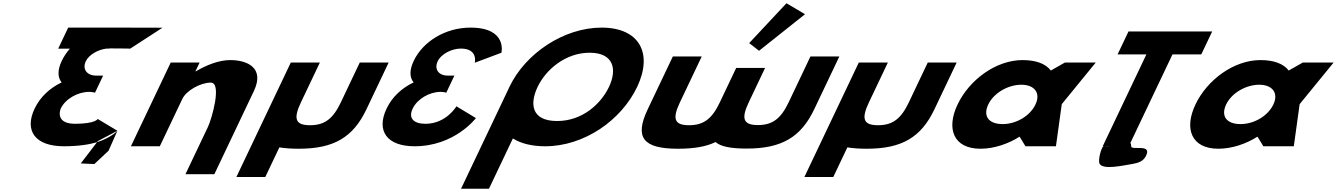

<svg xmlns="http://www.w3.org/2000/svg" viewBox="-20 -896 8189 1176"><path d="M777.4 -598C777.4 -598 760.5 -599.5 650.7 -599.5L650.2 -598.5L633.2 -598.5C581.4 -592.6 525 -561.6 505.8 -521.2C481.5 -470.2 515.5 -432.8 568.3 -432.8H611.6L561.9 -328.2C561.9 -328.2 547.4 -333.3 526.3 -333.3C456.6 -333.3 380.4 -290.8 351.7 -230.5C331.1 -171 366.8 -137.8 437.8 -137.8C565.3 -137.8 578.7 -167.3 578.7 -167.3L699 -95C699 -95 662.3 -53.1 574.3 -25L474.7 105L557.9 108.9L644.9 27.2L699 -95L579.6 -32L574.3 -25C527.2 -10.8 458.8 -0.1 371.3 -0.1C194 -0.1 128.1 -96.2 191.9 -230.5C227.1 -304.4 287.4 -358 357.5 -391.1C333.4 -420.9 330.7 -465.1 358.1 -522.9C371 -549.9 388 -575.2 408.2 -598.1L336.4 -598L397.8 -727L709.2 -726.9C939.5 -726.9 974.8 -726 974.8 -726Z M781.8 0H958.8L1096.7 -290C1120.9 -341 1207.2 -390 1271.3 -390C1340.3 -390 1278 -170 1253.8 -119L1115.9 171H1292.9L1534.9 -338C1602.9 -481 1494.2 -528 1390.1 -528C1322.4 -528 1246.9 -499 1179.5 -459H1177L1202.7 -513H1025.7Z M1939.2 -513H1761.2L1427.9 188H1604.9L1691.2 6.6C1724.4 12.3 1764.2 15 1810.4 15C2023.6 15 2142.4 -54 2224.2 -226L2360.6 -513H2183.6L2067.6 -269C2019.6 -168 1968.4 -129 1878.8 -129C1789.3 -129 1775.2 -168 1823.2 -269Z M2888.1 -511.8C2888.1 -511.8 2909.8 -598.5 2802.8 -598.5C2748.3 -598.5 2682.5 -566.2 2661.1 -521.2C2636.9 -470.2 2669.5 -432.8 2720.9 -432.8H2763.1L2713.4 -328.2C2713.4 -328.2 2699.3 -333.3 2678.8 -333.3C2610.9 -333.3 2536.2 -290.8 2507.5 -230.5C2479.2 -171 2514.9 -137.8 2585.8 -137.8C2713.4 -137.8 2775.6 -244.9 2775.6 -244.9L2895 -172.7C2895 -172.7 2765.4 -0.1 2519.3 -0.1C2347.8 -0.1 2283.8 -96.2 2347.7 -230.5C2382.8 -304.4 2443.1 -358 2513.3 -391.1C2489.2 -420.9 2486.4 -465.1 2513.9 -522.9C2570.5 -641.9 2707.8 -726.9 2861.8 -726.9C3088.8 -726.9 3051.3 -573 3051.3 -573Z M3273 -363.9C3322.7 -468.5 3442.4 -573 3591.5 -573C3741.7 -573 3759.9 -468.5 3710.1 -363.9C3660.4 -259.4 3547 -154.8 3392.7 -154.8C3234.3 -154.8 3223.3 -259.4 3273 -363.9ZM3100.3 -363.9C3098.4 -359.8 3096.5 -355.7 3094.7 -351.7L2803.9 260H2974.9L3121.4 -48.1C3169.7 -17.5 3236.2 -0.1 3319.1 -0.1C3558.4 -0.1 3785.3 -159.1 3882.7 -363.9C3980.1 -568.8 3897.2 -726.9 3664.7 -726.9C3433.6 -726.9 3197.7 -568.8 3100.3 -363.9Z M4568.7 -632 4629.1 -585 4910.8 -808.9 4797.1 -876.1ZM4278.1 -550H4101.1L3947 -226C3865.3 -54 3918.4 15 4131.7 15C4231.4 15 4304.3 2.3 4362.6 -25.9C4394.4 1.6 4455 14 4553.6 14C4766.8 14 4885.6 -55 4967.3 -227L5120.9 -550H4943.9L4810.8 -270C4762.8 -169 4711.6 -130 4622 -130C4532.5 -130 4518.3 -169 4566.4 -270L4666.2 -480H4489.2L4388.9 -269C4340.9 -168 4289.7 -129 4200.1 -129C4110.6 -129 4096.5 -168 4144.5 -269Z M5418.2 -513H5240.2L4906.9 188H5083.9L5170.2 6.6C5203.4 12.3 5243.2 15 5289.4 15C5502.6 15 5621.4 -54 5703.2 -226L5839.6 -513H5662.6L5546.6 -269C5498.6 -168 5447.4 -129 5357.8 -129C5268.3 -129 5254.2 -168 5302.2 -269Z M5845.1 -256C5773.8 -106 5821.2 15 5985.3 15C6070 15 6157.4 -16 6223.3 -58H6225.7L6261.1 0H6447.6L6483.3 -258L6691.5 -513H6502.6L6416.3 -464C6385 -505 6327 -528 6243.5 -528C6079.4 -528 5916.4 -406 5845.1 -256ZM6033.1 -256C6066.8 -327 6154.8 -377 6235.8 -377C6315.7 -377 6356 -327 6322.3 -256C6289 -186 6204.7 -136 6121.2 -136C6034.1 -136 5999.8 -186 6033.1 -256Z M6825.3 -562.9H7001.7L6735 -1.9L6738.9 -1.8C6724.9 9.2 6702.8 87 6715.7 108C6738.1 144.6 6852 119 6917.4 108C6950.3 102 6979.7 93.7 6996.8 63C7043.8 -21 6908.4 28.7 6908.5 0C6908.6 -9.2 6906.9 -16 6903.8 -20.9L7161.5 -562.9H7337.9L7404.6 -703.1H6892ZM6773.9 -1.1C6765 -0.1 6756.4 -0.1 6748.3 -1.6Z M7302.1 -256C7230.8 -106 7278.2 15 7442.3 15C7527 15 7614.4 -16 7680.3 -58H7682.7L7718.1 0H7904.6L7940.3 -258L8148.5 -513H7959.6L7873.3 -464C7842 -505 7784 -528 7700.5 -528C7536.4 -528 7373.4 -406 7302.1 -256ZM7490.1 -256C7523.8 -327 7611.8 -377 7692.8 -377C7772.7 -377 7813 -327 7779.3 -256C7746 -186 7661.7 -136 7578.2 -136C7491.1 -136 7456.8 -186 7490.1 -256Z"/></svg>

Font: Hussar
Style: BdSuprExtOblFive
Weight: 700
Foundry: Cannot Into Space Fonts
Version: Version 2.00